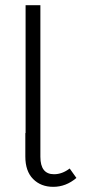

<svg xmlns="http://www.w3.org/2000/svg" viewBox="-20 -705 324 736"><path d="M247.1 -59.1 272.9 -22.9Q232.9 11.2 184.1 11.2Q136.7 11.2 106.9 -18.8Q77.1 -48.8 77.1 -105V-194.8H78.1V-685.1H134.8V-104Q134.8 -37.1 187 -37.1Q218.3 -37.1 247.1 -59.1Z"/></svg>

Font: Fira Sans Compressed Light
Style: Regular
Weight: 300
Width: 1
Designer: Carrois Corporate & Edenspiekermann AG
Foundry: Carrois Corporate GbR & Edenspiekermann AG
Version: Version 4.203;PS 004.203;hotconv 1.0.88;makeotf.lib2.5.64775